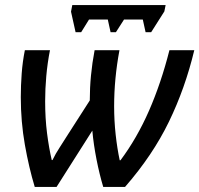

<svg xmlns="http://www.w3.org/2000/svg" viewBox="-20 -737 786 757"><path d="M278 -610 260 -691 265 -717H633L628 -692L576 -610H554L543 -660H469L437 -610H416L405 -660H331L300 -610ZM117 0Q94 -76 78 -166.5Q62 -257 62 -354Q62 -400 65.5 -447Q69 -494 78 -539H177Q167 -488 162.5 -437Q158 -386 158 -338Q158 -270 165.5 -211.5Q173 -153 184 -106H187Q199 -131 215.5 -156Q232 -181 248 -207L334 -341Q334 -439 353 -539H451Q430 -427 430 -318Q430 -261 436 -206.5Q442 -152 452 -105H455Q520 -192 567.5 -300.5Q615 -409 648 -539H746Q710 -389 646 -257Q582 -125 473 0H387Q372 -50 360.5 -108.5Q349 -167 344 -222L203 0Z"/></svg>

Font: Noto Sans SemiCondensed Medium
Style: Italic
Weight: 500
Width: 4
Italic angle: -12°
Designer: Monotype Design Team
Foundry: Monotype Imaging Inc.
Version: Version 2.013; ttfautohint (v1.8.4.7-5d5b)